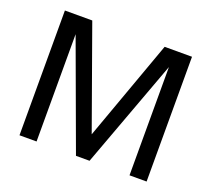

<svg xmlns="http://www.w3.org/2000/svg" viewBox="-110 -768 999 908"><g transform="rotate(20 390.0 -314.0)"><path d="M624 0V-544.9L422.9 0H354.5L156.2 -540V0H70.3V-627.9H208L389.6 -121.1L572.3 -627.9H710V0Z"/></g></svg>

Font: Myanmar PaOh One
Style: Regular
Weight: 400
Designer: Debbi Hosken
Foundry: SIL
Version: Version 2.8